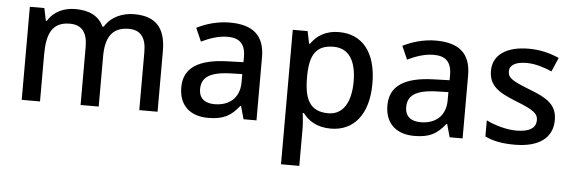

<svg xmlns="http://www.w3.org/2000/svg" viewBox="-50 -709 3301 1108"><g transform="rotate(5 1600.5 -154.5)"><path d="M687 -549C619 -549 553 -521 518 -462H510C483 -521 427 -549 346 -549C282 -549 221 -523 188 -467H182L167 -539H83V0H189V-272C189 -394 221 -462 322 -462C391 -462 424 -420 424 -337V0H529V-290C529 -401 567 -462 663 -462C732 -462 764 -420 764 -337V0H870V-351C870 -490 808 -549 687 -549Z M1241 -549C1169 -549 1101 -528 1050 -502L1084 -425C1130 -447 1181 -466 1236 -466C1301 -466 1339 -437 1339 -358V-328L1247 -325C1076 -320 994 -263 994 -153C994 -41 1066 10 1163 10C1253 10 1296 -16 1343 -75H1347L1368 0H1443V-365C1443 -491 1376 -549 1241 -549ZM1266 -257 1338 -259V-212C1338 -118 1276 -72 1193 -72C1140 -72 1103 -96 1103 -152C1103 -215 1143 -252 1266 -257Z M1875 -549C1791 -549 1743 -512 1712 -467H1707L1692 -539H1606V240H1712V20C1712 -5 1708 -42 1705 -66H1712C1742 -25 1792 10 1874 10C2004 10 2091 -87 2091 -270C2091 -455 2005 -549 1875 -549ZM1850 -462C1940 -462 1982 -389 1982 -272C1982 -156 1940 -77 1852 -77C1745 -77 1712 -146 1712 -271V-287C1714 -405 1750 -462 1850 -462Z M2435 -549C2363 -549 2295 -528 2244 -502L2278 -425C2324 -447 2375 -466 2430 -466C2495 -466 2533 -437 2533 -358V-328L2441 -325C2270 -320 2188 -263 2188 -153C2188 -41 2260 10 2357 10C2447 10 2490 -16 2537 -75H2541L2562 0H2637V-365C2637 -491 2570 -549 2435 -549ZM2460 -257 2532 -259V-212C2532 -118 2470 -72 2387 -72C2334 -72 2297 -96 2297 -152C2297 -215 2337 -252 2460 -257Z M3158 -152C3158 -241 3099 -276 3000 -314C2899 -353 2869 -370 2869 -409C2869 -445 2903 -466 2967 -466C3018 -466 3067 -450 3114 -430L3149 -511C3094 -535 3038 -549 2972 -549C2848 -549 2766 -498 2766 -404C2766 -315 2824 -281 2927 -240C3033 -199 3055 -178 3055 -142C3055 -100 3022 -72 2942 -72C2882 -72 2814 -93 2767 -116V-23C2812 -1 2863 10 2939 10C3077 10 3158 -46 3158 -152Z"/></g></svg>

Font: Noto Sans Malayalam Medium
Style: Regular
Weight: 500
Designer: Jelle Bosma - Monotype Design Team
Foundry: Monotype Imaging Inc.
Version: Version 2.104